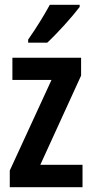

<svg xmlns="http://www.w3.org/2000/svg" viewBox="-20 -785 385 805"><path d="M314 -756V-765H189C163 -718 135 -672 98 -619V-606H178C224 -649 284 -716 314 -756ZM326 0V-94H149L320 -468V-543H32V-450H196L21 -70V0Z"/></svg>

Font: Noto Sans Hebrew ExtraCondensed SemiBold
Style: Regular
Weight: 600
Width: 2
Designer: Ben Nathan
Foundry: Google LLC
Version: Version 3.001